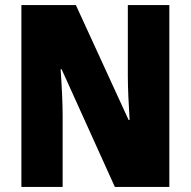

<svg xmlns="http://www.w3.org/2000/svg" viewBox="-20 -734 749 754"><path d="M645 0V-714H482V-436C482 -391 485 -327 489 -263H485L278 -714H64V0H226V-281C226 -325 223 -393 218 -462H222L431 0Z"/></svg>

Font: Noto Sans Armenian Condensed Black
Style: Regular
Weight: 900
Width: 3
Designer: Monotype Design Team
Foundry: Monotype Imaging Inc.
Version: Version 2.008